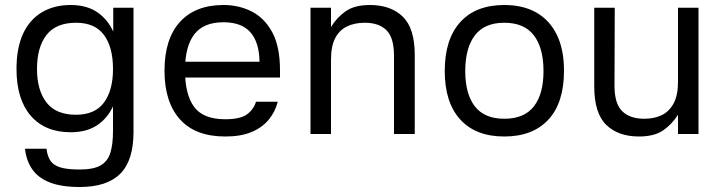

<svg xmlns="http://www.w3.org/2000/svg" viewBox="-20 -536 2892 768"><path d="M263 -7Q160 -7 103 -73Q46 -139 46 -260Q46 -344 72 -400.5Q98 -457 147 -486.5Q196 -516 263 -516Q331 -516 375 -483Q419 -450 440 -392.5Q461 -335 461 -260Q461 -187 440 -129.5Q419 -72 375 -39.5Q331 -7 263 -7ZM284 -77Q360 -77 396 -126Q432 -175 432 -260Q432 -347 396 -396Q360 -445 284 -445Q204 -445 166 -396Q128 -347 128 -260Q128 -175 166 -126Q204 -77 284 -77ZM433 -505H514V0H432V-382L433 -389ZM514 -12Q515 104 462 158Q409 212 299 212Q225 212 178.5 193.5Q132 175 108.5 140.5Q85 106 80 59H166Q169 86 180.5 105Q192 124 219.5 133Q247 142 299 142Q354 142 382.5 125.5Q411 109 421.5 75Q432 41 432 -12Z M678 -289H1018Q1017 -367 981.5 -407Q946 -447 874 -447Q794 -447 757 -398.5Q720 -350 720 -255Q720 -158 756.5 -108.5Q793 -59 881 -59Q940 -59 967 -78Q994 -97 1004 -129H1091Q1081 -89 1055 -57.5Q1029 -26 986.5 -8Q944 10 881 10Q761 10 699.5 -59Q638 -128 638 -253Q638 -380 699.5 -448Q761 -516 874 -516Q936 -516 987 -490Q1038 -464 1069 -407Q1100 -350 1100 -254V-226H677Z M1304 0H1222V-505H1304V-428Q1328 -467 1363.5 -491.5Q1399 -516 1460 -516Q1543 -516 1591 -469.5Q1639 -423 1639 -316V0H1556V-313Q1556 -385 1526 -415Q1496 -445 1439 -445Q1398 -445 1367.5 -430Q1337 -415 1320.5 -383Q1304 -351 1304 -297Z M1997 10Q1883 10 1821 -58Q1759 -126 1759 -252Q1759 -379 1821 -447.5Q1883 -516 1997 -516Q2073 -516 2126 -485.5Q2179 -455 2207.5 -396.5Q2236 -338 2236 -253Q2236 -125 2173.5 -57.5Q2111 10 1997 10ZM1997 -61Q2077 -61 2115.5 -110.5Q2154 -160 2154 -252Q2154 -344 2115.5 -394.5Q2077 -445 1997 -445Q1918 -445 1879.5 -394.5Q1841 -344 1841 -252Q1841 -160 1879.5 -110.5Q1918 -61 1997 -61Z M2692 -505H2774V0H2692V-77Q2668 -39 2632.5 -14.5Q2597 10 2536 10Q2453 10 2405 -36.5Q2357 -83 2357 -190V-505H2439L2438 -193Q2438 -121 2469 -91Q2500 -61 2557 -61Q2598 -61 2628 -76Q2658 -91 2675 -123.5Q2692 -156 2692 -208Z"/></svg>

Font: Asta Sans
Style: Regular
Weight: 400
Designer: 42dot
Version: Version 1.000